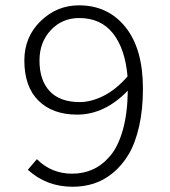

<svg xmlns="http://www.w3.org/2000/svg" viewBox="-20 -692 640 724"><path d="M253.9 12.2Q155.3 12.2 85 -51.8L119.1 -91.8Q173.8 -37.1 252 -37.1Q294.9 -37.1 331.1 -53.7Q367.2 -70.3 396.7 -105.7Q426.3 -141.1 443.6 -203.4Q460.9 -265.6 461.9 -350.1Q374.5 -259.8 271 -259.8Q178.2 -259.8 125 -312.5Q71.8 -365.2 71.8 -463.9Q71.8 -552.7 133.1 -612.3Q194.3 -671.9 277.8 -671.9Q387.2 -671.9 453.1 -589.8Q519 -507.8 519 -357.9Q519 -278.8 504.6 -215.6Q490.2 -152.3 465.3 -110.4Q440.4 -68.4 406.2 -40.3Q372.1 -12.2 334.2 0Q296.4 12.2 253.9 12.2ZM280.8 -307.1Q323.7 -307.1 370.6 -330.6Q417.5 -354 460.9 -403.8Q451.7 -508.8 405.8 -566.4Q359.9 -624 278.8 -624Q214.4 -624 171.6 -578.4Q128.9 -532.7 128.9 -463.9Q128.9 -389.2 167.5 -348.1Q206.1 -307.1 280.8 -307.1Z"/></svg>

Font: Office Code Pro D Light
Style: Regular
Weight: 300
Designer: Nathan Rutzky & Paul D. Hunt
Foundry: Adobe Systems Incorporated
Version: Version 1.004;PS 001.004;hotconv 1.0.70;makeotf.lib2.5.58329